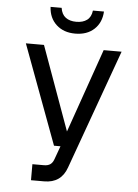

<svg xmlns="http://www.w3.org/2000/svg" viewBox="-60 -957 720 1003"><g transform="rotate(5 300.0 -455.5)"><path d="M141 0V-84H202Q222 -84 234.5 -92.5Q247 -101 254 -121L279 -190H245L52 -710H147L306 -270L460 -710H554L328 -83Q299 0 210 0ZM304 -783Q243 -783 205 -818Q167 -853 164 -911H222Q227 -877 248.5 -861Q270 -845 304 -845Q339 -845 360.5 -861Q382 -877 386 -911H444Q441 -853 403.5 -818Q366 -783 304 -783Z"/></g></svg>

Font: Geist Mono
Style: Regular
Weight: 400
Monospace: yes
Designer: Basement.studio, Andrés Briganti, Mateo Zaragoza
Foundry: Basement.studio, Vercel, Andrés Briganti, Guido Ferreyra, Mateo Zaragoza
Version: Version 1.500; ttfautohint (v1.8.4.7-5d5b)